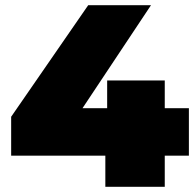

<svg xmlns="http://www.w3.org/2000/svg" viewBox="-20 -720 752 740"><path d="M708 -120H615V0H386V-120H23V-270L320 -700H562L298 -303H393V-410H615V-303H708Z"/></svg>

Font: Montserrat Alternates Black
Style: Regular
Weight: 900
Designer: Julieta Ulanovsky
Foundry: Julieta Ulanovsky
Version: Version 7.200